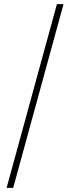

<svg xmlns="http://www.w3.org/2000/svg" viewBox="-20 -760 370 931"><path d="M44 151 288 -740H256L12 151Z"/></svg>

Font: IBM Plex Devanagari ExtraLight
Style: Regular
Weight: 200
Designer: Mike Abbink, Paul van der Laan, Pieter van Rosmalen, Erin McLaughlin
Foundry: Bold Monday
Version: Version 1.0